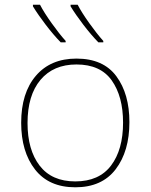

<svg xmlns="http://www.w3.org/2000/svg" viewBox="-20 -786 640 816"><path d="M70 -264Q70 -391 132.5 -464Q195 -537 305 -537Q419 -537 474.5 -462Q530 -387 530 -267Q530 -143 471.5 -66.5Q413 10 300 10Q188 10 129 -65.5Q70 -141 70 -264ZM503 -265Q503 -376 455 -444Q407 -512 305 -512Q207 -512 152 -446.5Q97 -381 97 -263Q97 -149 148.5 -82Q200 -15 300 -15Q401 -15 452 -82.5Q503 -150 503 -265ZM120 -759V-766H150Q167 -733 199.5 -687.5Q232 -642 259 -612V-606H238Q207 -638 174.5 -680.5Q142 -723 120 -759ZM280 -759V-766H310Q327 -733 359.5 -687.5Q392 -642 419 -612V-606H398Q367 -638 334.5 -680.5Q302 -723 280 -759Z"/></svg>

Font: Noto Sans Mono UI Thin
Style: Regular
Weight: 250
Monospace: yes
Designer: Monotype Design team
Foundry: Monotype Imaging Inc.
Version: Version 1.000